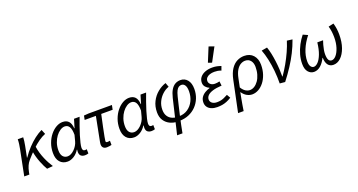

<svg xmlns="http://www.w3.org/2000/svg" viewBox="-50 -1553 4681 2512"><g transform="rotate(-20 2290.0 -297.0)"><path d="M29.3 0 99.8 -353.4Q105.8 -382.7 110.8 -418.5Q115.8 -454.3 115.8 -486.1H191.6Q191.6 -466.8 187.6 -435.8Q183.6 -404.7 177.6 -374L146.5 -218.3H150.5Q194.2 -282.4 244.5 -336.2Q294.8 -389.9 347.2 -430Q399.7 -470.1 449.8 -494L476.2 -429.7Q430.4 -412 381.7 -377.8Q332.9 -343.5 280.4 -293.4Q227.9 -243.3 171.5 -177.9Q148 -151 132.2 -115.7Q116.4 -80.4 106.5 -31.3L100.5 0ZM344.7 7.8Q332.3 -12 317.6 -42.2Q302.9 -72.4 288 -109.7Q273.2 -147 261.3 -188.2Q249.5 -229.4 242.7 -270.9L302.3 -317.2Q308.4 -270.8 322.2 -224.5Q336 -178.1 354.3 -135.7Q372.6 -93.3 392.1 -58.4Q411.5 -23.5 427.5 0Z M631.3 12Q564.7 12 525.7 -32.4Q486.6 -76.8 486.6 -158.5Q486.6 -229.9 509.3 -291.8Q531.9 -353.7 569.2 -400Q606.4 -446.4 651.6 -472.2Q696.7 -498.1 741.7 -498.1Q796.1 -498.1 825.7 -466.5Q855.3 -434.8 859.5 -367.7H863.5L899.1 -486.1H976.8Q955.9 -430.1 935.1 -371.7Q914.3 -313.3 897.8 -259Q881.3 -204.7 871.1 -161.5Q860.9 -118.2 860.9 -93.6Q860.9 -75 868.9 -63.3Q876.9 -51.5 895.5 -51.5Q903.4 -51.5 909.1 -53Q914.9 -54.5 919.3 -55.5L920.9 3.8Q910 7.9 899 9.9Q888 12 872.6 12Q840.7 12 819.6 -3.8Q798.5 -19.5 796.6 -57.8Q796.6 -63.5 797.6 -73.3Q798.5 -83.1 799.2 -93.2H795.2Q763.7 -42 718.8 -15Q674 12 631.3 12ZM655.3 -52.3Q678.8 -52.3 703.4 -65.1Q727.9 -77.9 750.1 -99.8Q772.2 -121.8 788.3 -148.7Q804.4 -175.6 811.7 -203.5L833.6 -286.5Q833.6 -362.9 812.2 -398.4Q790.8 -433.8 749.3 -433.8Q717.7 -433.8 685.1 -412.6Q652.6 -391.4 625.3 -354.7Q598.1 -318 581.7 -269.9Q565.4 -221.9 565.4 -168.2Q565.4 -109.8 589.9 -81Q614.4 -52.3 655.3 -52.3Z M1176.8 12Q1144.3 12 1127.6 -4.5Q1110.8 -21.1 1110.8 -51.2Q1110.8 -59.9 1112.5 -70.2Q1114.2 -80.5 1116.3 -92.7L1181.1 -424H1024.8L1036.2 -481.4L1103.2 -486.1H1427L1414.4 -424H1255.4Q1234.4 -328.4 1218.5 -251.8Q1202.5 -175.1 1193.5 -127.3Q1184.5 -79.6 1184.5 -70Q1184.5 -60 1190.3 -55.8Q1196.1 -51.5 1204.8 -51.5Q1214.1 -51.5 1221.6 -52.4Q1229 -53.3 1242.5 -55.5L1242.8 3.1Q1228.1 6.4 1212.9 9.2Q1197.8 12 1176.8 12Z M1557.3 12Q1490.7 12 1451.7 -32.4Q1412.6 -76.8 1412.6 -158.5Q1412.6 -229.9 1435.3 -291.8Q1457.9 -353.7 1495.2 -400Q1532.4 -446.4 1577.6 -472.2Q1622.7 -498.1 1667.7 -498.1Q1722.1 -498.1 1751.7 -466.5Q1781.3 -434.8 1785.5 -367.7H1789.5L1825.1 -486.1H1902.8Q1881.9 -430.1 1861.1 -371.7Q1840.3 -313.3 1823.8 -259Q1807.3 -204.7 1797.1 -161.5Q1786.9 -118.2 1786.9 -93.6Q1786.9 -75 1794.9 -63.3Q1802.9 -51.5 1821.5 -51.5Q1829.4 -51.5 1835.1 -53Q1840.9 -54.5 1845.3 -55.5L1846.9 3.8Q1836 7.9 1825 9.9Q1814 12 1798.6 12Q1766.7 12 1745.6 -3.8Q1724.5 -19.5 1722.6 -57.8Q1722.6 -63.5 1723.6 -73.3Q1724.5 -83.1 1725.2 -93.2H1721.2Q1689.7 -42 1644.8 -15Q1600 12 1557.3 12ZM1581.3 -52.3Q1604.8 -52.3 1629.4 -65.1Q1653.9 -77.9 1676.1 -99.8Q1698.2 -121.8 1714.3 -148.7Q1730.4 -175.6 1737.7 -203.5L1759.6 -286.5Q1759.6 -362.9 1738.2 -398.4Q1716.8 -433.8 1675.3 -433.8Q1643.7 -433.8 1611.1 -412.6Q1578.6 -391.4 1551.3 -354.7Q1524.1 -318 1507.7 -269.9Q1491.4 -221.9 1491.4 -168.2Q1491.4 -109.8 1515.9 -81Q1540.4 -52.3 1581.3 -52.3Z M2092.7 178.5 2206.3 -300.3Q2222.4 -367.5 2247 -408.1Q2271.6 -448.6 2305 -467.4Q2338.5 -486.1 2380 -486.1Q2437.8 -486.1 2475.1 -441.3Q2512.3 -396.5 2512.3 -315.1Q2512.3 -246.5 2488.5 -187.3Q2464.7 -128 2421.4 -83.5Q2378.1 -39 2319 -14Q2260 11 2189.3 12L2205.6 -46.6Q2273.8 -47.6 2325.8 -83.1Q2377.8 -118.7 2407.1 -178.4Q2436.4 -238.1 2436.4 -310.5Q2436.4 -366.5 2418.1 -394.6Q2399.7 -422.6 2369.3 -422.6Q2350.6 -422.6 2333 -412.3Q2315.5 -402.1 2300.9 -375.1Q2286.2 -348 2273 -295.2Q2258.6 -236.9 2244 -175Q2229.4 -113.2 2215.3 -51.7Q2201.2 9.8 2189.2 68.3Q2177.2 126.8 2167.6 178.5ZM2155.7 12Q2106 11.6 2057.9 -10.7Q2009.8 -32.9 1978.9 -78.2Q1947.9 -123.4 1947.9 -193Q1947.9 -275.6 1981.1 -341.1Q2014.2 -406.6 2068.6 -451.3Q2123 -496 2184.2 -515.4L2205.7 -456.6Q2157.4 -439.9 2116.1 -402.2Q2074.7 -364.4 2050 -312.8Q2025.2 -261.2 2025.2 -201.2Q2025.2 -148.4 2046.2 -114.2Q2067.3 -80 2101.6 -63.7Q2135.9 -47.3 2175.7 -46.6Z M2714.8 12Q2669 12 2634.3 -2.3Q2599.6 -16.6 2580.9 -43.1Q2562.1 -69.7 2562.1 -105.4Q2562.1 -148.7 2582.6 -178.6Q2603.2 -208.6 2635.7 -227.8Q2668.1 -247 2703.3 -257.4V-261.4Q2674.6 -272.4 2652.9 -297.2Q2631.2 -322 2631.2 -356Q2631.2 -401.3 2657.1 -432.8Q2682.9 -464.4 2727.1 -481.2Q2771.3 -498 2825.3 -498Q2861 -498 2888.7 -492.2Q2916.3 -486.4 2947.7 -475.4L2927.3 -419Q2900 -428.8 2879.5 -432.3Q2859 -435.8 2833.7 -435.8Q2797.6 -435.8 2768.8 -426.1Q2740.1 -416.5 2723.5 -397.8Q2707 -379.1 2707 -353.4Q2707 -324.4 2730.7 -305.2Q2754.4 -286.1 2789.4 -286.1Q2806.3 -286.1 2821 -288.2Q2835.7 -290.3 2854.7 -294.7L2861.7 -233.6Q2784.2 -229.4 2735.3 -214Q2686.3 -198.6 2663.4 -174.4Q2640.4 -150.1 2640.4 -119.9Q2640.4 -88.5 2665.7 -69.1Q2691 -49.6 2733.4 -49.6Q2760.9 -49.6 2783.8 -54.1Q2806.7 -58.6 2831.2 -69Q2855.7 -79.3 2885.8 -96.1L2914.3 -46Q2878.2 -23.6 2846.8 -11.1Q2815.3 1.4 2783.7 6.7Q2752 12 2714.8 12ZM2847.6 -557.8 2795.9 -575.9 2876.8 -773.3 2949.5 -748.1Z M2941.7 178.5 3032 -254.4Q3050.1 -341.7 3086 -395.6Q3121.8 -449.4 3169.4 -473.8Q3217.1 -498.1 3270.2 -498.1Q3350.5 -498.1 3395.7 -447.2Q3440.8 -396.4 3440.8 -314.1Q3440.8 -241.8 3420.7 -182Q3400.6 -122.1 3366.4 -78.5Q3332.1 -34.8 3289.3 -11.4Q3246.5 12 3201.3 12Q3165.6 12 3129.4 -7.4Q3093.1 -26.7 3062.9 -70.7Q3054 -24.2 3046.6 15.3Q3039.2 54.8 3032.5 93.8Q3025.8 132.8 3019 178.5ZM3190.8 -51.5Q3224.8 -51.5 3255.6 -70.8Q3286.3 -90.1 3310.9 -124.9Q3335.4 -159.8 3349.4 -207.8Q3363.5 -255.7 3363.5 -312.1Q3363.5 -366.6 3336.6 -400.6Q3309.6 -434.6 3261.2 -434.6Q3228.3 -434.6 3196.7 -416Q3165.1 -397.3 3140.2 -356.3Q3115.3 -315.3 3101.9 -248.9L3077.3 -129Q3096.8 -97.8 3117 -81Q3137.1 -64.2 3156.4 -57.9Q3175.7 -51.5 3190.8 -51.5Z M3586.1 0Q3587.6 -89.7 3579 -177Q3570.3 -264.4 3553.2 -342.7Q3536.2 -421 3511.6 -484.4L3590.6 -498.1Q3606.2 -454.7 3617.5 -401.1Q3628.7 -347.4 3636 -290Q3643.4 -232.6 3646.6 -177Q3649.8 -121.3 3649 -73.6H3653Q3696.9 -136 3737.4 -207.2Q3777.9 -278.4 3811.1 -351.9Q3844.3 -425.5 3865.6 -494.3L3940.7 -484.6Q3910.4 -398.2 3869.2 -316.9Q3828.1 -235.6 3775.9 -155.7Q3723.7 -75.8 3659.7 6.9Z M4061.9 12Q4015.9 12 3982.6 -25.9Q3949.4 -63.8 3949.4 -139.2Q3949.4 -203.4 3967.3 -266.8Q3985.3 -330.3 4016.4 -389Q4047.4 -447.7 4087 -497.4L4152.4 -467.9Q4090.1 -389.1 4056.6 -307.3Q4023 -225.6 4023 -148.8Q4023 -100.2 4039.9 -75.9Q4056.8 -51.5 4082.3 -51.5Q4110.8 -51.5 4141.6 -83.3Q4172.5 -115.1 4197 -178.5Q4221.6 -241.9 4232.3 -336.9H4312.5Q4303.4 -311.6 4294.5 -280Q4285.6 -248.5 4280 -216.2Q4274.3 -183.9 4274.3 -157Q4274.3 -102 4288.3 -76.8Q4302.3 -51.5 4331 -51.5Q4363 -51.5 4393.3 -86.7Q4423.5 -121.9 4443.3 -183.7Q4463.1 -245.5 4463.1 -325.5Q4463.1 -366.5 4457.7 -406.3Q4452.3 -446.2 4442 -479.8L4514.4 -496.1Q4525.4 -460.4 4531.4 -420Q4537.4 -379.6 4537.4 -337Q4537.4 -231.8 4509.4 -153.3Q4481.4 -74.9 4435 -31.4Q4388.5 12 4332.7 12Q4284.2 12 4257.7 -22.7Q4231.1 -57.4 4230.2 -122.6H4226.2Q4195.2 -59.4 4153.6 -23.7Q4112 12 4061.9 12Z"/></g></svg>

Font: Source Sans Variable
Style: Italic
Weight: 200
Italic angle: -11°
Designer: Paul D. Hunt
Foundry: Adobe Systems Incorporated
Version: Version 3.006;hotconv 1.0.111;makeotfexe 2.5.65597